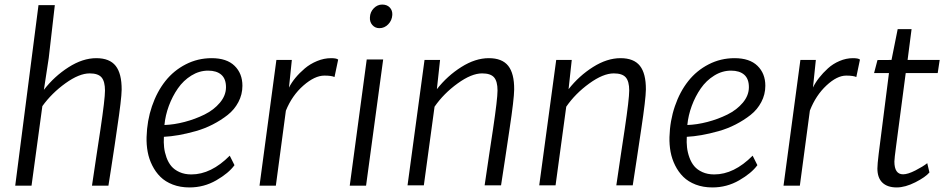

<svg xmlns="http://www.w3.org/2000/svg" viewBox="-20 -822 4184 850"><path d="M47.4 0 150.4 -799.3H222.7L195.8 -565.4L174.3 -424.3Q220.2 -483.9 283.2 -524.2Q346.2 -564.5 406.2 -564.5Q465.3 -564.5 492.2 -530.3Q519 -496.1 518.6 -424.8Q518.1 -383.8 498 -250.5Q494.6 -225.1 487.5 -178.2Q480.5 -131.3 471.7 -74.7Q462.9 -18.1 460 0H387.2Q392.1 -36.1 407.5 -136.2Q422.9 -236.3 424.8 -250Q444.8 -384.3 444.8 -420.9Q444.8 -461.4 429.7 -479.2Q414.6 -497.1 377 -497.1Q330.6 -497.1 269.8 -453.4Q209 -409.7 167.5 -352.1L119.6 0Z M628.9 -215.3Q630.9 -287.6 652.8 -351.8Q674.8 -416 711.9 -462.9Q749 -509.8 802.2 -537.1Q855.5 -564.5 917 -564.5Q983.9 -564.5 1018.6 -530.5Q1053.2 -496.6 1053.2 -442.4Q1053.2 -403.8 1035.4 -370.1Q1017.6 -336.4 987.8 -313Q958 -289.6 921.9 -271Q885.7 -252.4 845.7 -241.2Q805.7 -230 770.8 -223.9Q735.8 -217.8 705.6 -216.3Q704.1 -191.9 706.5 -169.7Q709 -147.5 717 -125Q725.1 -102.5 738.5 -86.4Q752 -70.3 774.7 -60.1Q797.4 -49.8 827.1 -49.8Q914.6 -49.8 997.1 -132.8L1018.1 -90.8Q992.2 -55.2 937.5 -23.7Q882.8 7.8 818.8 7.8Q777.8 7.8 744.9 -4.9Q711.9 -17.6 690.2 -39.1Q668.5 -60.5 654.1 -89.4Q639.6 -118.2 633.8 -149.7Q627.9 -181.2 628.9 -215.3ZM708 -268.6Q750.5 -270 797.1 -282.2Q843.8 -294.4 885.3 -314.9Q926.8 -335.4 953.6 -367.4Q980.5 -399.4 980.5 -436Q980.5 -473.1 959.7 -491.2Q939 -509.3 901.4 -509.3Q862.3 -509.3 827.1 -487.5Q792 -465.8 767.6 -430.7Q743.2 -395.5 727.5 -353.3Q711.9 -311 708 -268.6Z M1128.9 0 1203.6 -556.6H1272L1259.3 -434.1Q1270 -455.6 1287.8 -477.3Q1305.7 -499 1329.3 -519Q1353 -539.1 1383.8 -551.8Q1414.6 -564.5 1445.8 -564.5Q1470.2 -564.5 1477.1 -558.1L1460.9 -481Q1447.8 -487.3 1416 -487.3Q1373.5 -487.3 1323.2 -443.4Q1272.9 -399.4 1245.6 -332L1201.2 0Z M1659.7 -697.3Q1640.6 -697.3 1628.4 -711.2Q1616.2 -725.1 1617.7 -745.6Q1618.7 -769 1634.8 -785.4Q1650.9 -801.8 1671.9 -801.8Q1693.4 -801.8 1705.6 -788.8Q1717.8 -775.9 1716.8 -755.9Q1715.3 -731.4 1698.7 -714.4Q1682.1 -697.3 1659.7 -697.3ZM1528.3 0 1603.5 -558.6H1676.3L1600.6 0Z M1784.2 -1.5 1859.4 -556.6H1928.2L1914.1 -427.2Q1960.4 -486.3 2022.5 -525.4Q2084.5 -564.5 2144 -564.5Q2203.1 -564.5 2230 -530.5Q2256.8 -496.6 2256.3 -425.8Q2255.9 -383.8 2235.8 -250.5Q2231.4 -219.2 2216.8 -123.3Q2202.1 -27.3 2198.2 -1.5H2125.5Q2130.4 -38.1 2145.8 -138.9Q2161.1 -239.7 2162.6 -250Q2182.6 -384.3 2182.6 -421.4Q2182.6 -461.9 2167.2 -479.5Q2151.9 -497.1 2114.3 -497.1Q2067.4 -497.1 2005.9 -452.6Q1944.3 -408.2 1903.8 -349.6L1856.4 -1.5Z M2367.2 -1.5 2442.4 -556.6H2511.2L2497.1 -427.2Q2543.5 -486.3 2605.5 -525.4Q2667.5 -564.5 2727.1 -564.5Q2786.1 -564.5 2813 -530.5Q2839.8 -496.6 2839.4 -425.8Q2838.9 -383.8 2818.8 -250.5Q2814.5 -219.2 2799.8 -123.3Q2785.2 -27.3 2781.2 -1.5H2708.5Q2713.4 -38.1 2728.8 -138.9Q2744.1 -239.7 2745.6 -250Q2765.6 -384.3 2765.6 -421.4Q2765.6 -461.9 2750.2 -479.5Q2734.9 -497.1 2697.3 -497.1Q2650.4 -497.1 2588.9 -452.6Q2527.3 -408.2 2486.8 -349.6L2439.5 -1.5Z M2943.8 -215.3Q2945.8 -287.6 2967.8 -351.8Q2989.7 -416 3026.9 -462.9Q3064 -509.8 3117.2 -537.1Q3170.4 -564.5 3231.9 -564.5Q3298.8 -564.5 3333.5 -530.5Q3368.2 -496.6 3368.2 -442.4Q3368.2 -403.8 3350.3 -370.1Q3332.5 -336.4 3302.7 -313Q3272.9 -289.6 3236.8 -271Q3200.7 -252.4 3160.6 -241.2Q3120.6 -230 3085.7 -223.9Q3050.8 -217.8 3020.5 -216.3Q3019 -191.9 3021.5 -169.7Q3023.9 -147.5 3032 -125Q3040 -102.5 3053.5 -86.4Q3066.9 -70.3 3089.6 -60.1Q3112.3 -49.8 3142.1 -49.8Q3229.5 -49.8 3312 -132.8L3333 -90.8Q3307.1 -55.2 3252.4 -23.7Q3197.8 7.8 3133.8 7.8Q3092.8 7.8 3059.8 -4.9Q3026.9 -17.6 3005.1 -39.1Q2983.4 -60.5 2969 -89.4Q2954.6 -118.2 2948.7 -149.7Q2942.9 -181.2 2943.8 -215.3ZM3022.9 -268.6Q3065.4 -270 3112.1 -282.2Q3158.7 -294.4 3200.2 -314.9Q3241.7 -335.4 3268.6 -367.4Q3295.4 -399.4 3295.4 -436Q3295.4 -473.1 3274.7 -491.2Q3253.9 -509.3 3216.3 -509.3Q3177.2 -509.3 3142.1 -487.5Q3106.9 -465.8 3082.5 -430.7Q3058.1 -395.5 3042.5 -353.3Q3026.9 -311 3022.9 -268.6Z M3448.7 0 3523.4 -556.6H3591.8L3579.1 -434.6Q3589.4 -456.1 3606.2 -477.5Q3623 -499 3645.3 -519.3Q3667.5 -539.6 3696.8 -552Q3726.1 -564.5 3755.9 -564.5Q3780.3 -564.5 3787.1 -558.1L3771 -481Q3757.8 -487.3 3726.1 -487.3Q3685.5 -487.3 3638.7 -443.6Q3591.8 -399.9 3565.4 -332.5L3521 0Z M3864.3 -76.2Q3864.3 -94.2 3870.1 -141.6L3915.5 -498.5H3849.6L3864.7 -556.2L3926.8 -556.6L3954.1 -692.9H4015.6L3998 -556.6H4140.1L4131.3 -498.5H3989.7L3947.3 -176.8Q3939.5 -118.7 3939.5 -106.9Q3939.5 -50.3 3978 -50.3Q3999 -50.3 4032.5 -67.4Q4065.9 -84.5 4085 -99.6L4094.7 -58.6Q4077.6 -38.1 4032.5 -15.1Q3987.3 7.8 3949.7 7.8Q3908.7 7.8 3886.5 -13.4Q3864.3 -34.7 3864.3 -76.2Z"/></svg>

Font: HaufeMerriweatherSansLt
Style: Italic
Weight: 300
Designer: Eben Sorkin ( eben@eyebytes.com )
Foundry: Eben Sorkin
Version: Version 1.56